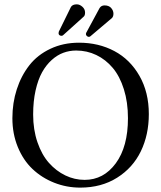

<svg xmlns="http://www.w3.org/2000/svg" viewBox="-20 -855 742 885"><path d="M331.1 -622.1Q300.3 -622.1 272.2 -611.8Q244.1 -601.6 218.5 -578.6Q192.9 -555.7 174.1 -522Q155.3 -488.3 144 -438.2Q132.8 -388.2 132.8 -327.1Q132.8 -257.3 152.6 -199.5Q172.4 -141.6 205.6 -104.2Q238.8 -66.9 281.2 -46.4Q323.7 -25.9 370.1 -25.9Q457.5 -25.9 513.7 -102.3Q569.8 -178.7 569.8 -310.1Q569.8 -383.8 551 -443.6Q532.2 -503.4 499.8 -542Q467.3 -580.6 424.1 -601.3Q380.9 -622.1 331.1 -622.1ZM666 -329.1Q666 -233.9 629.2 -157.7Q592.3 -81.5 519.8 -35.9Q447.3 9.8 350.1 9.8Q286.6 9.8 229.5 -12.9Q172.4 -35.6 129.6 -76.2Q86.9 -116.7 62 -177.5Q37.1 -238.3 37.1 -310.1Q37.1 -380.9 57.4 -443.4Q77.6 -505.9 115.2 -554Q152.8 -602.1 212.2 -630.1Q271.5 -658.2 344.2 -658.2Q434.6 -658.2 507.1 -619.6Q579.6 -581.1 622.8 -505.4Q666 -429.7 666 -329.1ZM334 -835Q347.2 -835 359.6 -824Q372.1 -813 372.1 -796.9Q372.1 -783.2 365.2 -777.8L276.9 -698.2Q272 -693.4 271 -692.9Q268.1 -689.9 263.2 -689.9Q259.8 -689.9 257.8 -690.9Q250 -693.8 250 -702.1Q250 -706.1 251 -709Q251.5 -709.5 252 -710.9Q252.4 -712.4 252.9 -712.9L307.1 -823.2Q314.5 -835 334 -835ZM461.9 -830.1Q481.9 -830.1 492.4 -818.1Q502.9 -806.2 502.9 -792Q502.9 -778.8 496.1 -772L397 -688Q394 -685.1 389.2 -685.1Q384.8 -685.1 380.4 -689Q376 -692.9 376 -698.2Q376 -701.2 377 -703.1L439 -817.9Q446.8 -830.1 461.9 -830.1Z"/></svg>

Font: Common Serif
Style: Regular
Weight: 400
Designer: Philipp H. Poll, Khaled Hosny
Foundry: Stefan Peev, Context Ltd.
Version: Version 1.026